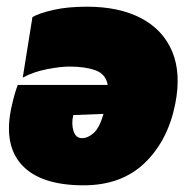

<svg xmlns="http://www.w3.org/2000/svg" viewBox="-20 -538 566 574"><path d="M230 16Q101 16 45 -45.2Q-11 -106.5 15 -221Q23.5 -259 33 -284H302Q296.5 -316.5 265.5 -327.8Q234.5 -339 188 -339Q161 -339 120.8 -331.2Q80.5 -323.5 48 -306L77 -487Q98 -499 140.2 -508.5Q182.5 -518 240 -518Q336.5 -518 402 -483.5Q467.5 -449 494.8 -384Q522 -319 504 -228Q482.5 -118.5 413 -51.2Q343.5 16 230 16ZM225 -125Q243 -125 260.2 -140.5Q277.5 -156 289.5 -197.5L199 -194Q193 -167.5 199.8 -146.2Q206.5 -125 225 -125Z"/></svg>

Font: Commissioner Black
Style: Italic
Weight: 900
Italic angle: -12°
Designer: Kostas Bartsokas
Foundry: Kostas Bartsokas
Version: Version 1.000; ttfautohint (v1.8.3)